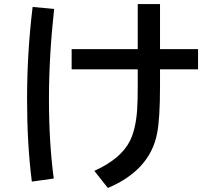

<svg xmlns="http://www.w3.org/2000/svg" viewBox="-20 -850 1039 942"><path d="M655.8 -830.1H765.1V-608.9H951.7V-509.8H765.1V-429.7Q765.1 -265.1 750.5 -194.3Q715.3 -15.1 509.3 72.3L442.9 -11.7Q571.8 -69.8 616.7 -157.2Q646 -214.8 652.8 -310.5Q655.8 -356 655.8 -424.8V-509.8H331.5V-608.9H655.8ZM136.2 41Q112.8 -143.1 112.8 -361.8Q112.8 -593.8 140.1 -815.9L245.6 -806.2Q220.2 -574.2 220.2 -364.3Q220.2 -150.9 243.7 25.9Z"/></svg>

Font: UDEV Gothic 35
Style: Bold
Weight: 700
Version: v2.1.0; ttfautohint (v1.8.4.7-5d5b-dirty) -l 6 -r 45 -G 200 